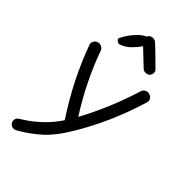

<svg xmlns="http://www.w3.org/2000/svg" viewBox="-242 -679 932 932"><g transform="rotate(45 223.5 -213.5)"><path d="M68 178Q57 184 45.5 181Q34 178 28 167Q22 157 25 146Q28 135 38 129Q140 68 200 -23Q89 -192 26 -367Q22 -378 28 -389Q34 -400 45 -404Q56 -408 67.5 -403Q79 -398 84 -388Q139 -232 235 -81Q313 -225 362 -385Q366 -396 377.5 -401.5Q389 -407 400 -403Q412 -400 418.5 -389.5Q425 -379 421 -367Q363 -174 264 -12Q221 60 174.5 102Q128 144 68 178ZM127 -471Q119 -470 112 -475Q105 -480 103 -488Q122 -531 159 -567Q175 -583 195 -592Q196 -596 200 -600Q208 -608 220.5 -608.5Q233 -609 242 -601Q262 -583 298 -547.5Q334 -512 335 -511Q344 -504 344 -492Q344 -480 336 -471Q328 -463 315 -463Q302 -463 294 -471L215 -546Q201 -525 180 -504Q157 -481 127 -471Z"/></g></svg>

Font: Hoogli Medium
Style: Regular
Weight: 500
Designer: Anand Singh Naorem
Foundry: Brand New Type
Version: Version 1.00 b007